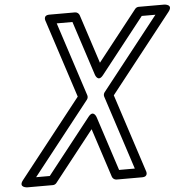

<svg xmlns="http://www.w3.org/2000/svg" viewBox="-60 -944 1008 1027"><g transform="rotate(-5 444.5 -430.0)"><path d="M626.5 -25H542.1L447.6 -314.7C447.6 -314.7 434.2 -360.5 404.2 -322.5L169.9 -25H96.6L403.4 -414.5C408.6 -421.2 409.9 -430.4 407.5 -437.7L278 -835H362.5L456.9 -545.3C456.9 -545.3 470.3 -499.5 500.3 -537.5L734.6 -835H808L501.1 -445.5C495.9 -438.8 494.6 -429.6 497 -422.3ZM660.9 25C699 25 684.7 -7.7 684.7 -7.7L548.7 -425L879.1 -844.5C909.8 -883.4 859.5 -885 859.5 -885H722.5C714.9 -885 707.6 -881.4 702.9 -875.5L490 -605.2L404.4 -867.7C401.4 -877 391.7 -885 380.6 -885H243.6C205.6 -885 219.8 -852.3 219.8 -852.3L355.9 -435L25.4 -15.5C-5.2 23.4 45.1 25 45.1 25H182.1C189.6 25 197 21.4 201.7 15.5L414.6 -254.8L500.2 7.7C503.2 17 512.8 25 523.9 25Z"/></g></svg>

Font: Stormning Aesir
Style: Regular
Weight: 400
Designer: Robert Jablonski, Mew Too
Foundry: Cannot Into Space Fonts
Version: Version 0.90